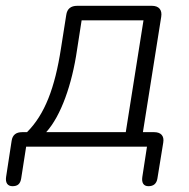

<svg xmlns="http://www.w3.org/2000/svg" viewBox="-49 -505 649 661"><path d="M-6 136C12 136 21 128 24 109L41 0H457L441 104C438 124 445 136 462 136C479 136 490 128 493 109L513 -14C517 -37 505 -50 482 -50H443L506 -447C510 -471 498 -485 474 -485H217C195 -485 182 -475 179 -453L161 -339C140 -202 105 -111 44 -50H27C7 -50 -6 -41 -9 -20L-28 104C-31 124 -23 136 -6 136ZM110 -50C161 -106 199 -215 216 -332L232 -435H445L384 -50Z"/></svg>

Font: SN Pro Light
Style: Italic
Weight: 300
Italic angle: -8.99998°
Designer: Tobias Whetton
Foundry: Supernotes
Version: Version 1.001;Glyphs 3.2 (3249)